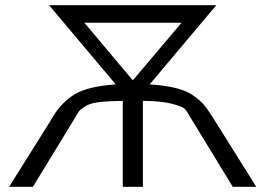

<svg xmlns="http://www.w3.org/2000/svg" viewBox="-20 -715 1021 735"><path d="M15 0 183 -268H182Q216 -323 265 -353.5Q314 -384 423 -392L168 -695H808L553 -392Q614 -388 656.5 -377Q699 -366 725.5 -345.5Q752 -325 763.5 -310.5Q775 -296 793 -268L961 0H871L708 -267Q696 -289 687.5 -298Q679 -307 639.5 -317.5Q600 -328 527 -329V0H450V-329Q394 -328 359.5 -324Q325 -320 307 -308.5Q289 -297 284 -291Q279 -285 269 -267L106 0ZM303 -628 429 -478 488 -408H489L675 -628Z"/></svg>

Font: Coval
Style: Light
Weight: 300
Foundry: Context Ltd
Version: Version 001.000